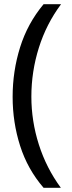

<svg xmlns="http://www.w3.org/2000/svg" viewBox="-20 -734 340 912"><path d="M40 -274Q40 -153 75.5 -41.5Q111 70 187 158H269Q200 64 164.5 -47.5Q129 -159 129 -275Q129 -394 164.5 -507Q200 -620 270 -714H187Q111 -623 75.5 -509.5Q40 -396 40 -274Z"/></svg>

Font: Noto Sans Khmer
Style: Regular
Weight: 400
Designer: Danh Hong and the Monotype Design Team
Foundry: Monotype Imaging Inc.
Version: Version 1.900